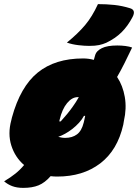

<svg xmlns="http://www.w3.org/2000/svg" viewBox="-33 -846 671 933"><path d="M443 -826Q484 -826 522 -822Q560 -818 599 -806Q629 -797 611 -763Q588 -719 557.5 -689Q527 -659 483 -638Q467 -631 448.5 -627Q430 -623 400 -623Q378 -623 348 -626.5Q318 -630 292 -639Q346 -683 380.5 -724Q415 -765 443 -826ZM371 -562Q398 -562 423 -555Q426 -567 430 -580Q436 -599 462 -612Q488 -625 537 -625Q557 -625 576.5 -622.5Q596 -620 609 -615Q590 -575 572 -539Q554 -503 536 -472Q564 -430 573.5 -374.5Q583 -319 569 -258L566 -240Q538 -116 454 -52Q370 12 245 12Q228 12 213 10Q185 42 154.5 54.5Q124 67 80 67Q49 67 26.5 58.5Q4 50 -13 35Q19 16 42 -2.5Q65 -21 84 -44Q40 -82 22 -139Q4 -196 22 -262L25 -275Q66 -425 150.5 -493.5Q235 -562 371 -562ZM345 -374Q317 -374 293 -345Q269 -316 257 -265L255 -256H262Q296 -293 320 -327Q336 -349 350 -374ZM250 -181Q258 -179 266 -177.5Q274 -176 284 -176Q318 -176 341 -193Q364 -210 374 -251L377 -264Q379 -274 381 -283H375Q366 -266 351 -249.5Q336 -233 318 -219Q284 -193 250 -181Z"/></svg>

Font: Recursive Sn Csl St XBk
Style: Italic
Weight: 1000
Italic angle: -15°
Version: Version 1.085;hotconv 1.1.0;makeotfexe 2.6.0; ttfautohint (v